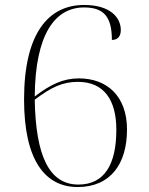

<svg xmlns="http://www.w3.org/2000/svg" viewBox="-20 -744 599 774"><path d="M293 10C426 10 492 -84 492 -222C492 -355 413 -428 298 -428C235 -428 184 -404 120 -355C122 -610 204 -714 319 -714C398 -714 431 -677 431 -583C455 -583 467 -598 467 -623C467 -672 426 -724 319 -724C176 -724 77 -611 77 -343C77 -99 161 10 293 10ZM296 0C178 0 124 -116 120 -342C187 -393 233 -414 294 -414C400 -414 449 -340 449 -221C449 -81 401 0 296 0Z"/></svg>

Font: Noto Serif Display ExtraLight
Style: Regular
Weight: 200
Designer: Monotype Design Team
Foundry: Monotype Imaging Inc.
Version: Version 2.009